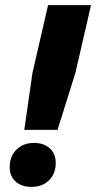

<svg xmlns="http://www.w3.org/2000/svg" viewBox="-20 -724 376 751"><path d="M75 -216 107 -439 168 -704H336L275 -439L205 -216ZM103 7Q65 7 41.5 -13.5Q18 -34 18 -71Q18 -112 44 -138.5Q70 -165 113 -165Q151 -165 174.5 -144Q198 -123 198 -87Q198 -45 172 -19Q146 7 103 7Z"/></svg>

Font: Prodigy Sans
Style: Bold Italic
Weight: 700
Italic angle: -13°
Designer: Wei Huang
Foundry: Wei Huang
Version: Version 1.003; ttfautohint (v1.8.3)